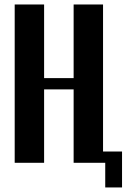

<svg xmlns="http://www.w3.org/2000/svg" viewBox="-20 -719 559 848"><path d="M44.9 -699.2H174.8V-374H305.2V-699.2H435.1V-49.8H519V108.9H444.8V0H305.2V-324.2H174.8V0H44.9Z"/></svg>

Font: Moniqa Black Paragraph
Style: Regular
Weight: 900
Designer: Rajesh Rajput
Foundry: Rajesh Rajput
Version: Version 1.000